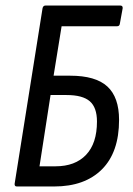

<svg xmlns="http://www.w3.org/2000/svg" viewBox="-20 -675 481 695"><path d="M41 0Q32 0 33 -10L134 -645Q136 -655 145 -655H415Q425 -655 424 -645L414 -590Q413 -580 404 -580H203L174 -401H234Q326 -401 368.5 -362Q411 -323 411 -241Q411 -124 349 -62Q287 0 176 0ZM123 -73H181Q252 -73 291.5 -114.5Q331 -156 331 -235Q331 -286 305 -308.5Q279 -331 221 -331H163Z"/></svg>

Font: Sofia Sans Condensed Medium
Style: Italic
Weight: 500
Italic angle: -9°
Designer: Botio Nikoltchev, Ani Petrova
Foundry: lettersoup
Version: Version 4.101; ttfautohint (v1.8.4.7-5d5b)